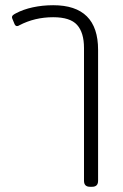

<svg xmlns="http://www.w3.org/2000/svg" viewBox="-20 -560 471 736"><path d="M302 133V-376Q302 -435 275.5 -464.5Q249 -494 184 -494Q113 -494 54 -463Q50 -460 45 -460Q38 -460 34 -472L27 -489Q26 -491 26 -495Q26 -499 30.5 -502.5Q35 -506 41 -509Q69 -524 106 -532Q143 -540 184 -540Q356 -540 356 -369V133Q356 156 333 156H325Q302 156 302 133Z"/></svg>

Font: Mitr ExtraLight
Style: Regular
Weight: 275
Designer: Thanarat Vachiruckul
Foundry: Cadson Demak Co.,Ltd.
Version: Version 1.001